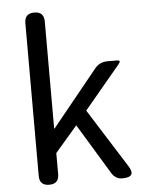

<svg xmlns="http://www.w3.org/2000/svg" viewBox="-55 -840 663 884"><g transform="rotate(-5 276.0 -398.0)"><path d="M452.1 -543H496.1Q517.6 -543 503.9 -526.4L335.9 -325.2L505.9 -55.7Q543 0 474.6 0Q443.4 0 425.8 -28.3L284.2 -261.7L181.6 -142.6V-44.9Q181.6 0 136.7 0Q91.8 0 91.8 -44.9V-751Q91.8 -795.9 136.7 -795.9Q181.6 -795.9 181.6 -751V-255.9H183.6L394.5 -515.6Q417 -543 452.1 -543Z"/></g></svg>

Font: GenSenMaruGothic TW TTF Regular
Style: Regular
Weight: 400
Version: Version 1.301